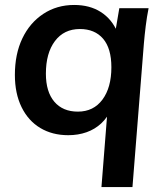

<svg xmlns="http://www.w3.org/2000/svg" viewBox="-20 -538 659 774"><path d="M389 216 416 -126 428 -98Q414 -65 388.5 -41Q363 -17 329 -5Q295 7 255 7Q191 7 142.5 -22Q94 -51 67 -106Q40 -161 40 -236Q40 -320 70 -383Q100 -446 154.5 -482Q209 -518 279 -518Q342 -518 386.5 -489.5Q431 -461 453 -409L444 -405L461 -505H579Q572 -470 567.5 -433.5Q563 -397 560 -362L514 216ZM294 -88Q357 -88 393 -136.5Q429 -185 429 -267Q429 -343 395.5 -382Q362 -421 302 -421Q238 -421 201.5 -372.5Q165 -324 165 -241Q165 -168 199 -128Q233 -88 294 -88Z"/></svg>

Font: Muli
Style: Bold Italic
Weight: 700
Italic angle: -4.541°
Designer: Vernon Adams
Foundry: Vernon Adams
Version: Version 2.100; ttfautohint (v1.8.1.43-b0c9)